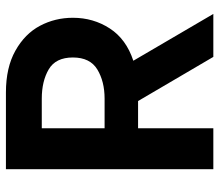

<svg xmlns="http://www.w3.org/2000/svg" viewBox="-66 -674 740 648"><g transform="rotate(-90 304.0 -350.0)"><path d="M287 -254H195V0H57V-700H316Q400 -700 457 -668Q514 -636 541 -585Q568 -534 568 -474Q568 -405 532 -349.5Q496 -294 423 -270L581 0H436ZM195 -367H295Q353 -367 393.5 -391.5Q434 -416 434 -474Q434 -532 394 -555.5Q354 -579 295 -579H195Z"/></g></svg>

Font: Be Vietnam
Style: Bold
Weight: 700
Designer: Gabriel Lam
Foundry: TypeRant
Version: Version 4.000